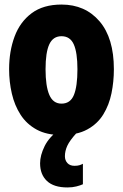

<svg xmlns="http://www.w3.org/2000/svg" viewBox="-20 -583 540 843"><path d="M250 10Q185 10 141 -14Q97 -38 70.5 -79Q44 -120 32 -172Q20 -224 20 -279Q20 -358 44 -422.5Q68 -487 119 -525Q170 -563 250 -563Q354 -563 417 -489.5Q480 -416 480 -279Q480 -225 469.5 -173.5Q459 -122 433.5 -80.5Q408 -39 363 -14.5Q318 10 250 10ZM250 -128Q289 -128 304.5 -166Q320 -204 320 -279Q320 -352 304 -388Q288 -424 250 -424Q213 -424 196.5 -388.5Q180 -353 180 -279Q180 -205 196.5 -166.5Q213 -128 250 -128ZM276 240Q216 240 186 211.5Q156 183 156 134Q156 99 176 58.5Q196 18 243 -16L317 0Q286 34 275.5 57Q265 80 265 103Q265 121 276 133Q287 145 307 145Q320 145 328.5 142.5Q337 140 344 136V226Q333 231 315.5 235.5Q298 240 276 240Z"/></svg>

Font: Noto Sans Mono ExtraCondensed Black
Style: Regular
Weight: 900
Width: 2
Designer: Monotype Design Team
Foundry: Monotype Imaging Inc.
Version: Version 2.014